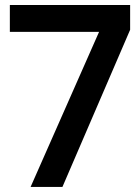

<svg xmlns="http://www.w3.org/2000/svg" viewBox="-20 -740 554 760"><path d="M101.1 0 372.1 -613.8H19V-720.2H495.1V-622.1L227.1 0Z"/></svg>

Font: Aspekta 550
Style: Regular
Weight: 550
Designer: Ivo Dolenc
Version: Version 2.000